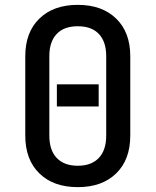

<svg xmlns="http://www.w3.org/2000/svg" viewBox="-20 -760 640 790"><path d="M300 10Q200 10 142 -46.5Q84 -103 84 -202V-529Q84 -627 142 -683.5Q200 -740 300 -740Q400 -740 458 -683.5Q516 -627 516 -529V-202Q516 -103 458 -46.5Q400 10 300 10ZM300 -78Q356 -78 386.5 -110Q417 -142 417 -202V-529Q417 -588 387 -620Q357 -652 300 -652Q243 -652 213 -620Q183 -588 183 -529V-202Q183 -142 213.5 -110Q244 -78 300 -78ZM214 -322V-413H386V-322Z"/></svg>

Font: JetBrainsMono NFM Medium
Style: Regular
Weight: 500
Monospace: yes
Designer: Philipp Nurullin, Konstantin Bulenkov
Foundry: JetBrains
Version: Version 2.304; ttfautohint (v1.8.4.7-5d5b);Nerd Fonts 3.3.0